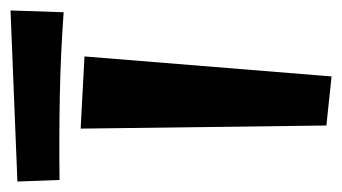

<svg xmlns="http://www.w3.org/2000/svg" viewBox="-202 -460 650 365"><g transform="rotate(-90 122.5 -277.0)"><path d="M198.2 -440.9 160.2 28.8 66.9 19 61 -448.2ZM285.6 -581.5 282.2 -480.5Q202.1 -486.3 122.8 -487.8Q43.5 -489.3 -36.6 -488.3L-39.6 -568.4Z"/></g></svg>

Font: Original Surfer
Style: Regular
Weight: 400
Designer: Astigmatic (AOETI)
Foundry: Astigmatic (AOETI)
Version: Version 1.001